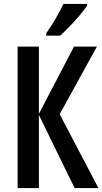

<svg xmlns="http://www.w3.org/2000/svg" viewBox="-20 -949 517 969"><path d="M476.6 0H356.4L176.3 -368.7V0H68.8V-713.9H176.3V-374.5L353.5 -713.9H469.2L281.2 -372.6ZM419.4 -929.2V-919.9Q406.2 -899.9 382.6 -872.1Q358.9 -844.2 332.3 -816.7Q305.7 -789.1 283.7 -769H213.4V-781.2Q241.2 -821.3 262.5 -858.2Q283.7 -895 300.3 -929.2Z"/></svg>

Font: Open Sans Condensed SemiBold
Style: Regular
Weight: 600
Width: 3
Designer: Monotype Design Team
Foundry: Monotype Imaging Inc.
Version: Version 3.000; ttfautohint (v1.8.4)